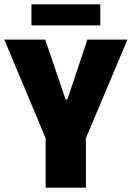

<svg xmlns="http://www.w3.org/2000/svg" viewBox="-21 -872 612 892"><path d="M191 0V-230L-1 -688H189L284 -410H292L385 -688H571L378 -230V0ZM125 -754V-852H445V-754Z"/></svg>

Font: Saira Semi Condensed ExtraBold
Style: Regular
Weight: 800
Width: 4
Designer: Hector Gatti with collaboration of the Omnibus-Type team
Foundry: Omnibus-Type
Version: Version 1.001; ttfautohint (v1.8)